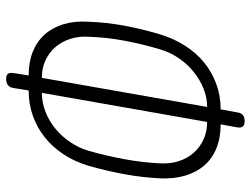

<svg xmlns="http://www.w3.org/2000/svg" viewBox="-118 -692 835 640"><g transform="rotate(-90 300.0 -372.5)"><path d="M216 25Q203 25 198 19Q193 13 195 0L205 -55Q160 -55 125.5 -69Q91 -83 68 -109.5Q45 -136 34 -173.5Q23 -211 25 -257Q28 -317 39 -376.5Q50 -436 67 -496Q81 -542 105 -578.5Q129 -615 161.5 -641Q194 -667 233.5 -681Q273 -695 318 -695L326 -745Q328 -758 335.5 -764Q343 -770 356 -770Q369 -770 373.5 -764Q378 -758 376 -745L368 -695Q413 -695 447.5 -681Q482 -667 505 -641Q528 -615 539 -578Q550 -541 547 -496Q545 -436 534 -376.5Q523 -317 505 -257Q491 -211 467 -173.5Q443 -136 411 -110Q379 -84 339.5 -69.5Q300 -55 255 -55L245 0Q243 13 236 19Q229 25 216 25ZM213 -100 310 -651Q279 -651 248.5 -639.5Q218 -628 192 -607Q166 -586 146.5 -557.5Q127 -529 117 -496Q100 -436 89 -376.5Q78 -317 75 -257Q73 -223 82.5 -194Q92 -165 111 -144Q130 -123 156 -111.5Q182 -100 213 -100ZM360 -651 263 -100Q294 -100 324 -112Q354 -124 380 -145Q406 -166 425.5 -194.5Q445 -223 455 -257Q473 -317 484 -376.5Q495 -436 497 -496Q499 -529 489.5 -557.5Q480 -586 462 -606.5Q444 -627 418 -639Q392 -651 360 -651Z"/></g></svg>

Font: Maple Mono NL Thin
Style: Italic
Weight: 250
Italic angle: -10°
Monospace: yes
Designer: subframe7536
Version: Version 7.000